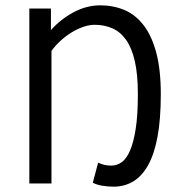

<svg xmlns="http://www.w3.org/2000/svg" viewBox="-20 -688 675 720"><path d="M406 12Q386 12 364 8.5Q342 5 328 -3L348 -78Q359 -73 370.5 -70Q382 -67 398 -67Q418 -67 436 -79.5Q454 -92 467.5 -123Q481 -154 489 -205.5Q497 -257 497 -335Q497 -409 485.5 -459Q474 -509 452.5 -539Q431 -569 401 -582Q371 -595 335 -595Q315 -595 293 -587.5Q271 -580 249.5 -567Q228 -554 208 -536Q188 -518 173 -497V0H90V-656H171V-575Q206 -615 255 -641.5Q304 -668 356 -668Q405 -668 446.5 -650.5Q488 -633 518.5 -593.5Q549 -554 566 -490.5Q583 -427 583 -335Q583 -240 570.5 -174Q558 -108 534.5 -67Q511 -26 478.5 -7Q446 12 406 12Z"/></svg>

Font: Source Sans Pro
Style: Regular
Weight: 400
Designer: Paul D. Hunt
Foundry: Adobe Systems Incorporated
Version: Version 2.021;PS 2.000;hotconv 1.0.86;makeotf.lib2.5.63406